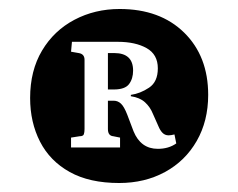

<svg xmlns="http://www.w3.org/2000/svg" viewBox="-20 -797 530 427"><path d="M245 -390Q179 -390 135 -414.5Q91 -439 69 -482Q47 -525 47 -579Q47 -640 73.5 -684.5Q100 -729 145.5 -753Q191 -777 246 -777Q336 -777 389.5 -724.5Q443 -672 443 -586Q443 -528 417.5 -483.5Q392 -439 347 -414.5Q302 -390 245 -390ZM331 -466Q355 -466 372 -478L368 -498Q360 -496 355 -496Q347 -496 341.5 -501.5Q336 -507 332 -517L320 -544Q314 -559 302.5 -569.5Q291 -580 271 -583V-586Q292 -589 311.5 -602Q331 -615 331 -645Q331 -676 306 -690Q281 -704 242 -704H140L138 -682L155 -679Q168 -677 168 -664V-510Q168 -503 166.5 -498.5Q165 -494 157 -494L138 -491V-469H247V-491L232 -494Q220 -495 220 -510V-573H233Q242 -573 249 -566.5Q256 -560 263 -542L277 -505Q293 -466 331 -466ZM220 -598V-679H234Q276 -679 276 -640Q276 -622 267 -610Q258 -598 233 -598Z"/></svg>

Font: Literata
Style: Bold
Weight: 700
Designer: Latin by Veronika Burian and Jose Scaglione. Greek by Irene Vlachou. Cyrillic by Vera Evstafieva.
Foundry: TypeTogether
Version: Version 3.103; ttfautohint (v1.8.4.7-5d5b);gftools[0.9.29]